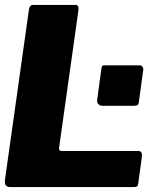

<svg xmlns="http://www.w3.org/2000/svg" viewBox="-30 -762 666 782"><path d="M88 -724Q91 -742 105 -742H278Q293 -742 289 -717L211 -163Q208 -147 221 -147H534Q550 -147 548 -124L533 -15Q532 -5 527.5 -2.5Q523 0 512 0H12Q-13 0 -10 -28L88 -724ZM536 -350Q535 -337 530 -334Q525 -331 511 -331H388Q376 -331 370 -338.5Q364 -346 366 -357L383 -483Q385 -493 388 -494.5Q391 -496 397 -496H539Q546 -496 550.5 -489.5Q555 -483 553 -474Z"/></svg>

Font: Libre Franklin ExtraBold
Style: Italic
Weight: 800
Italic angle: -8°
Designer: Pablo Impallari, Rodrigo Fuenzalida, Nhung Nguyen
Foundry: Impallari Type
Version: Version 3.000